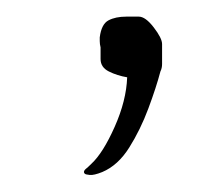

<svg xmlns="http://www.w3.org/2000/svg" viewBox="-20 -491 251 231"><path d="M82 -282Q81 -283 81 -284Q81 -286 83.5 -288Q86 -290 90 -294Q104 -307 118 -338.5Q132 -370 133 -398Q121 -400 111 -405Q101 -410 101 -420V-434Q100 -438 100 -441.5Q100 -445 100 -446Q102 -462 110.5 -466.5Q119 -471 132 -471H147Q155 -471 165 -458Q175 -445 175 -438V-414Q175 -409 173 -405Q168 -386 158.5 -360.5Q149 -335 135.5 -313.5Q122 -292 103 -284Q93 -280 88 -280.5Q83 -281 82 -282Z"/></svg>

Font: Are You Serious
Style: Regular
Weight: 400
Designer: Robert E. Leuschke
Foundry: Robert E. Leuschke
Version: Version 1.100